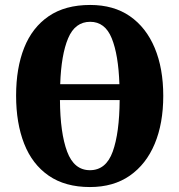

<svg xmlns="http://www.w3.org/2000/svg" viewBox="-20 -745 724 775"><path d="M343 10Q243 10 176.5 -36Q110 -82 77.5 -165Q45 -248 45 -359Q45 -470 77.5 -552Q110 -634 176.5 -679.5Q243 -725 344 -725Q439 -725 504.5 -679.5Q570 -634 604.5 -551.5Q639 -469 639 -358Q639 -247 604.5 -164.5Q570 -82 504 -36Q438 10 343 10ZM462 -405Q458 -524 431 -590.5Q404 -657 344 -657Q283 -657 255 -590.5Q227 -524 223 -405ZM343 -58Q408 -58 435 -133Q462 -208 463 -341H222Q223 -208 251 -133Q279 -58 343 -58Z"/></svg>

Font: Noto Serif ExtraCondensed Black
Style: Regular
Weight: 900
Width: 2
Designer: Monotype Design Team
Foundry: Monotype Imaging Inc.
Version: Version 2.015; ttfautohint (v1.8.4.7-5d5b)